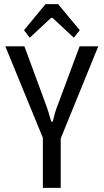

<svg xmlns="http://www.w3.org/2000/svg" viewBox="-20 -916 506 936"><path d="M125 -732 97 -769 202 -896H263L369 -769L340 -732L236 -829H229ZM276 -241V0H189V-244L6 -690H99L206 -400Q213 -382 230 -323H237Q249 -374 260 -400L368 -690H459Z"/></svg>

Font: exo2condensed_r
Style: Regular
Weight: 400
Width: 3
Designer: Natanael Gama
Version: Version 1.001;PS 001.001;hotconv 1.0.70;makeotf.lib2.5.58329